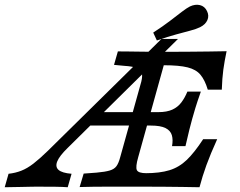

<svg xmlns="http://www.w3.org/2000/svg" viewBox="-123 -786 1009 806"><path d="M-103.2 0 -87.1 -56.5Q-58.1 -59.7 -33.5 -69.4Q-8.9 -79 17.3 -99.2Q43.5 -119.4 78.2 -153.2L554.8 -622.6H624.2L160.5 -164.5Q126.6 -131.5 117.3 -108.5Q108.1 -85.5 123 -72.6Q137.9 -59.7 177.4 -56.5L161.3 0Q141.9 -1.6 108.9 -2Q75.8 -2.4 29 -2.4Q16.9 -2.4 3.2 -2Q-10.5 -1.6 -34.7 -1.2Q-58.9 -0.8 -103.2 0ZM222.6 -258.9 279 -315.3H646L629.8 -258.9ZM383.1 -2.4Q358.1 -2.4 327.8 -2.4Q297.6 -2.4 267.3 -2Q237.1 -1.6 211.3 -0.8L228.2 -57.3L282.3 -61.3Q318.5 -64.5 337.5 -70.2Q356.5 -75.8 365.7 -88.3Q375 -100.8 381.5 -125.8L470.2 -443.5Q475.8 -466.9 472.2 -480.2Q468.5 -493.5 451.6 -500.4Q434.7 -507.3 397.6 -509.7L355.6 -513.7L371.8 -570.2Q389.5 -570.2 418.5 -569.8Q447.6 -569.4 480.6 -569Q513.7 -568.5 541.9 -568.5H545.2H593.5Q641.9 -568.5 681.5 -569Q721 -569.4 756.5 -569.8Q791.9 -570.2 828.2 -571Q819.4 -529 814.5 -493.5Q809.7 -458.1 808.1 -409.7H749.2Q737.1 -450 718.5 -472.2Q700 -494.4 664.5 -503.2Q629 -512.1 564.5 -512.1L457.3 -126.6Q445.2 -84.7 451.6 -71.8Q458.1 -58.9 491.9 -58.9H487.1Q547.6 -58.9 588.3 -71.4Q629 -83.9 661.3 -114.9Q693.5 -146 729.8 -201.6H788.7Q760.5 -139.5 743.5 -92.7Q726.6 -46 714.5 0Q679 -0.8 643.5 -1.2Q608.1 -1.6 569 -2Q529.8 -2.4 481.5 -2.4H388.7ZM599.2 -172.6Q604 -199.2 598.4 -218.5Q592.7 -237.9 571.8 -248.4Q550.8 -258.9 509.7 -258.9L541.9 -315.3Q577.4 -315.3 600.4 -325.8Q623.4 -336.3 638.3 -356Q653.2 -375.8 663.7 -401.6H720.2Q704 -355.6 696.8 -331.5Q689.5 -307.3 683.9 -287.1Q678.2 -266.9 672.2 -242.7Q666.1 -218.5 655.6 -172.6ZM535.5 -616.1 520.2 -649.2Q561.3 -675.8 590.7 -698.4Q620.2 -721 640.7 -736.7Q661.3 -752.4 674.2 -758.9Q696.8 -769.4 716.5 -764.5Q736.3 -759.7 746 -739.5Q755.6 -720.2 747.6 -701.6Q739.5 -683.1 716.9 -671.8Q700 -663.7 675.4 -657.3Q650.8 -650.8 616.5 -641.5Q582.3 -632.3 535.5 -616.1Z"/></svg>

Font: Playfair 5pt SemiExpanded Light
Style: Italic
Weight: 300
Width: 6
Italic angle: -15.6°
Designer: Claus Eggers Sørensen
Foundry: Claus Eggers Sørensen
Version: Version 2.203